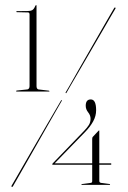

<svg xmlns="http://www.w3.org/2000/svg" viewBox="-20 -729 504 757"><path d="M46.5 -681Q44.5 -681 44.5 -683Q44.5 -685 46.5 -685L89 -685.5Q100.5 -685.5 107.2 -689.2Q114 -693 119 -705.5Q121 -709 122.5 -709Q124 -709 124 -705.5V-389.5Q124 -379 131 -376.5L173 -371.5Q175 -370.5 175 -370Q175 -368 173 -368H46Q43.5 -368 43.5 -370Q43.5 -371 46 -372L88.5 -376.5Q96.5 -379 96.5 -389.5V-671.5Q96.5 -680 90.5 -680ZM343.5 -180Q343.5 -187 345.5 -189L368 -213Q370 -215 370.5 -215Q371.5 -215 371.5 -212.5V-85H417Q419 -85 419 -82Q419 -79.5 416.5 -79.5H371.5V-15.5Q371.5 -9.5 378 -8L412 -3.5Q414 -3.5 414 -2Q414 0 412 0H303.5Q301 0 301 -1.5Q301 -3.5 303.5 -3.5L338 -8Q343.5 -8.5 343.5 -15V-79.5H187.5Q186 -79.5 186 -81.5Q186 -83 187 -84L312 -213.5Q324 -226 330.5 -236.5Q337 -247 337 -261Q337 -274.5 327.5 -286.2Q318 -298 318 -312Q318 -337 338 -337Q359 -337 359 -294.5Q359 -271.5 347.2 -250.2Q335.5 -229 316 -209L195.5 -85H343.5ZM242 -363Q241 -360.5 239.5 -362Q237.5 -363 239 -365Q242 -369.5 256.5 -395Q271 -420.5 292.2 -457.8Q313.5 -495 337 -535.8Q360.5 -576.5 381.2 -612.8Q402 -649 415.5 -672.2Q429 -695.5 430 -697Q431.5 -700.5 434.5 -699Q437 -697.5 434.5 -694Q434 -693 420.2 -669.8Q406.5 -646.5 385.8 -610.5Q365 -574.5 341.2 -533.8Q317.5 -493 295.8 -455.8Q274 -418.5 259.2 -393Q244.5 -367.5 242 -363ZM220.5 -332.5Q221.5 -335 223.5 -334Q225.5 -333 223 -330.5Q220.5 -326 205.8 -300.5Q191 -275 169.5 -237.2Q148 -199.5 124.5 -158.2Q101 -117 80 -80.2Q59 -43.5 45.5 -19.8Q32 4 31 5.5Q29 9 26.5 7.5Q23.5 6 26 2.5Q27 1 40.8 -22.8Q54.5 -46.5 75.5 -83Q96.5 -119.5 120.5 -160.8Q144.5 -202 166.2 -239.5Q188 -277 203 -302.5Q218 -328 220.5 -332.5Z"/></svg>

Font: Fraunces 144pt S000 Thin
Style: Regular
Weight: 100
Version: Version 1.000; ttfautohint (v1.8.3)